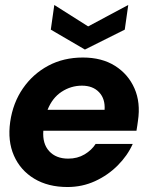

<svg xmlns="http://www.w3.org/2000/svg" viewBox="-20 -739 597 771"><path d="M251 12Q173 12 117.5 -21.5Q62 -55 36 -114Q10 -173 21 -250Q32 -326 72 -384Q112 -442 173.5 -475Q235 -508 313 -508Q389 -508 442 -474.5Q495 -441 520 -384Q545 -327 534 -254Q533 -247 531.5 -236Q530 -225 528 -214H154Q150 -162 177.5 -132Q205 -102 254 -102Q291 -102 319.5 -119Q348 -136 364 -161H513Q492 -114 452.5 -74.5Q413 -35 361.5 -11.5Q310 12 251 12ZM309 -395Q265 -395 227.5 -370.5Q190 -346 171 -298H400Q403 -342 378 -368.5Q353 -395 309 -395ZM321 -540 184 -620 198 -719 334 -633 495 -719 481 -620Z"/></svg>

Font: Host Grotesk ExtraBold
Style: Italic
Weight: 800
Italic angle: -8°
Designer: Doğukan Karapınar
Foundry: Element Type
Version: Version 1.003; ttfautohint (v1.8.4.7-5d5b)